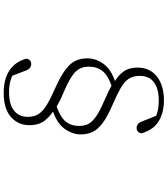

<svg xmlns="http://www.w3.org/2000/svg" viewBox="46 -835 908 1040"><g transform="rotate(90 500.0 -315.0)"><path d="M483 119Q410 119 362.5 88.5Q315 58 298 -3Q299 -16 307 -23Q315 -30 327 -30Q338 -30 347.5 -23Q357 -16 363 1L397 90L362 57Q386 73 414.5 81.5Q443 90 480 90Q545 90 579 63Q613 36 613 -11Q613 -47 597 -71Q581 -95 545.5 -116Q510 -137 451 -163Q392 -190 358 -215Q324 -240 310 -268.5Q296 -297 296 -333Q296 -385 331 -428Q366 -471 446 -492V-498L458 -470Q390 -448 365.5 -417Q341 -386 341 -343Q341 -316 351 -294.5Q361 -273 390 -252.5Q419 -232 475 -208Q506 -195 530.5 -182.5Q555 -170 574 -159V-155Q609 -134 633.5 -103Q658 -72 658 -19Q658 40 614 79.5Q570 119 483 119ZM524 -749Q589 -749 636 -721Q683 -693 702 -628Q701 -615 692.5 -608Q684 -601 672 -601Q662 -601 652.5 -607.5Q643 -614 637 -632L602 -720L641 -688Q616 -705 589.5 -713Q563 -721 525 -721Q461 -721 426 -695Q391 -669 391 -617Q391 -582 407 -558Q423 -534 458 -514Q493 -494 549 -470Q612 -443 646.5 -417Q681 -391 694.5 -363Q708 -335 708 -298Q708 -251 674.5 -207Q641 -163 558 -140V-135L546 -164Q610 -185 636 -214Q662 -243 662 -290Q662 -315 653 -336Q644 -357 615 -378.5Q586 -400 525 -426Q497 -438 473.5 -449.5Q450 -461 429 -473V-478Q389 -500 367.5 -530Q346 -560 346 -606Q346 -672 394 -710.5Q442 -749 524 -749Z"/></g></svg>

Font: Noto Serif HK
Style: Regular
Weight: 200
Designer: Ryoko NISHIZUKA 西塚涼子 (kana & ideographs); Frank Grießhammer (Latin, Greek & Cyrillic); Wenlong ZHANG 张文龙 (bopomofo); San
Foundry: Adobe
Version: Version 2.001;hotconv 1.1.0;makeotfexe 2.6.0